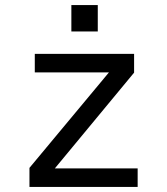

<svg xmlns="http://www.w3.org/2000/svg" viewBox="-20 -736 658 756"><path d="M117 -524H508V-450L196 -73H522V0H96V-75L409 -451H117ZM261 -716H365V-612H261Z"/></svg>

Font: Fragment Mono SC
Style: Regular
Weight: 400
Monospace: yes
Designer: Wei Huang based on Nimbus Sans by URW Studio, based on Helvetica by Max Miedinger.
Foundry: Wei Huang
Version: Version 1.012; ttfautohint (v1.8.4.7-5d5b)